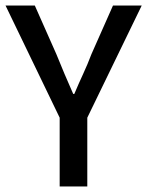

<svg xmlns="http://www.w3.org/2000/svg" viewBox="-22 -675 533 695"><path d="M194 0V-249L-2 -655H104L182 -479Q197 -442 211.5 -407.5Q226 -373 243 -335H247Q263 -373 279 -407.5Q295 -442 309 -479L387 -655H491L294 -249V0Z"/></svg>

Font: UmiuVSE Medium
Style: Regular
Weight: 500
Designer: Paul D. Hunt
Foundry: Adobe
Version: Version 3.046;September 5, 2023;FontCreator 14.0.0.2901 64-b